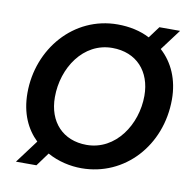

<svg xmlns="http://www.w3.org/2000/svg" viewBox="-84 -820 946 941"><g transform="rotate(10 389.0 -349.5)"><path d="M377 12C592 12 756 -167 756 -397C756 -495 720 -576 659 -631L737 -735H634L591 -677C545 -701 490 -713 431 -713C212 -713 53 -525 53 -306C53 -204 89 -130 142 -79L56 36H158L207 -31C261 -1 322 12 377 12ZM382 -105C265 -105 189 -185 189 -309C189 -455 281 -595 425 -595C546 -595 620 -512 620 -391C620 -248 527 -105 382 -105Z"/></g></svg>

Font: Fixel Display SemiBold
Style: Italic
Weight: 600
Italic angle: -10°
Designer: AlfaBravo + MacPaw
Foundry: Kyrylo Tkachov, Marchela Mozhyna, Serhii Makarenko, Maria Weinstein, Zakhar Kryvoshyya
Version: Version 1.210;Glyphs 3.2 (3217)